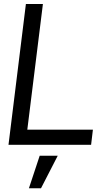

<svg xmlns="http://www.w3.org/2000/svg" viewBox="-20 -748 543 992"><path d="M23.9 0H450.7L460 -78.1H121.1L201.7 -727.5H113.8ZM129.4 224.6H191.9L278.3 56.6H185.1Z"/></svg>

Font: Guggenheim Sans Display
Style: Italic
Weight: 400
Italic angle: -7°
Designer: Modified by Tom Baber under direction of Pentagram Design 2023
Foundry: rsms
Version: Version 1.001;Glyphs 3.1.2 (3151)